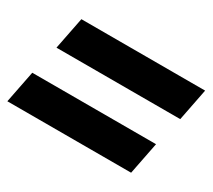

<svg xmlns="http://www.w3.org/2000/svg" viewBox="-84 -647 754 679"><g transform="rotate(30 292.5 -308.0)"><path d="M54.2 -367.2 80.1 -498.5H585.4L559.6 -367.2ZM-1.5 -116.2 24.4 -247.6H529.8L503.9 -116.2Z"/></g></svg>

Font: Reddit Sans ExtraBold
Style: Italic
Weight: 800
Italic angle: -11.25°
Designer: Stephen Hutchings
Version: Version 1.013